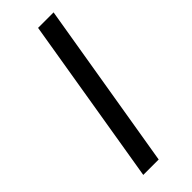

<svg xmlns="http://www.w3.org/2000/svg" viewBox="-238 -743 770 770"><g transform="rotate(-45 147.0 -357.5)"><path d="M264.2 -715.3 145 0H57.6L176.3 -715.3Z"/></g></svg>

Font: Inter 16pt
Style: Bold Italic
Weight: 700
Italic angle: -9.3988°
Version: Version 4.001;git-66647c0bb